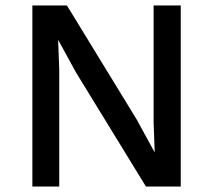

<svg xmlns="http://www.w3.org/2000/svg" viewBox="-20 -680 776 700"><path d="M639 -660V0H512L257 -416L193 -533H192L196 -426V0H98V-660H224L478 -245L543 -126H544L540 -234V-660Z"/></svg>

Font: Elaine Sans Medium
Style: Regular
Weight: 500
Designer: Wei Huang
Foundry: Wei Huang
Version: Version 2.001;December 24, 2019;FontCreator 12.0.0.2547 64-b